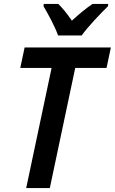

<svg xmlns="http://www.w3.org/2000/svg" viewBox="-20 -955 583 975"><path d="M275 -775H395C424 -817 493 -889 529 -924V-935H450C417 -913 382 -884 345 -850C322 -884 296 -916 276 -935H202L201 -923C224 -885 259 -820 275 -775ZM113 0H233L362 -610H521L543 -714H105L83 -610H242Z"/></svg>

Font: Noto Sans SemiCondensed SemiBold
Style: Italic
Weight: 600
Width: 4
Italic angle: -12°
Designer: Monotype Design Team
Foundry: Monotype Imaging Inc.
Version: Version 2.013